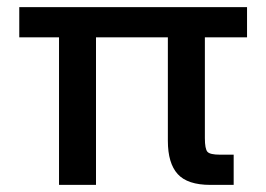

<svg xmlns="http://www.w3.org/2000/svg" viewBox="-20 -520 749 540"><path d="M571.8 0Q507.3 0 479.7 -30.5Q452.1 -61 452.1 -124V-415H250V0H146V-415H34.2V-500H674.8V-415H556.2V-131.8Q556.2 -101.1 563.5 -93Q570.8 -85 598.1 -85H637.2V0Z"/></svg>

Font: TASA Orbiter Deck Medium
Style: Regular
Weight: 500
Designer: Weizhong Zhang
Version: Version 1.000;Glyphs 3.1.2 (3151)